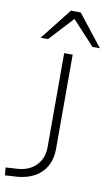

<svg xmlns="http://www.w3.org/2000/svg" viewBox="-108 -989 597 1045"><g transform="rotate(10 190.5 -466.5)"><path d="M-2 6 -6 -37 60 -41Q103 -44 134 -62.5Q165 -81 182.5 -112Q200 -143 200 -185V-705H247V-183Q247 -129 224.5 -88.5Q202 -48 160.5 -25Q119 -2 63 2ZM59 -765 196 -939H250L387 -765H346L223 -898L100 -765Z"/></g></svg>

Font: Nunito Sans 10pt SemiExpanded ExtraLight
Style: Regular
Weight: 250
Width: 6
Designer: Vernon Adams
Foundry: Vernon Adams
Version: Version 3.101;gftools[0.9.27]